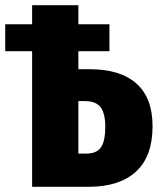

<svg xmlns="http://www.w3.org/2000/svg" viewBox="-20 -715 612 735"><path d="M564 -232Q564 -116 500.5 -58Q437 0 321 0H103V-519H0V-622H103V-695H280V-622H399V-519H280V-450H324Q441 -450 502.5 -395Q564 -340 564 -232ZM383 -230Q383 -280 365.5 -304Q348 -328 304 -328H280V-127H310Q350 -127 366.5 -151Q383 -175 383 -230Z"/></svg>

Font: Fira Sans Compressed ExtraBold
Style: Regular
Weight: 800
Width: 1
Designer: bBox Type GmbH & Carrois Corporate GbR & Edenspiekermann AG
Foundry: bBox Type GmbH & Carrois Corporate GbR & Edenspiekermann AG
Version: Version 4.301